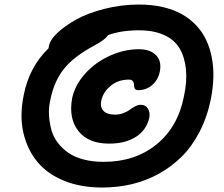

<svg xmlns="http://www.w3.org/2000/svg" viewBox="-20 -777 998 854"><path d="M434.1 57.1Q340.3 57.1 266.4 27.6Q192.4 -2 147 -56.2Q101.6 -110.4 84 -186.5Q66.4 -262.7 85.9 -356Q110.8 -480 195.8 -562Q195.8 -565.4 198.2 -575.2Q203.1 -600.1 235.6 -630.9Q268.1 -661.6 318.6 -689.9Q369.1 -718.3 444.1 -737.5Q519 -756.8 598.1 -756.8Q655.3 -756.8 703.9 -745.6Q752.4 -734.4 788.8 -713.9Q825.2 -693.4 852.8 -664.1Q880.4 -634.8 897.2 -598.9Q914.1 -563 922.1 -520.8Q930.2 -478.5 929 -432.6Q927.7 -386.7 918 -336.9Q901.9 -256.8 867.7 -190.9Q833.5 -125 787.6 -79.6Q741.7 -34.2 684.1 -2.9Q626.5 28.3 564 42.7Q501.5 57.1 434.1 57.1ZM204.1 -334Q195.8 -298.3 198 -263.9Q200.2 -229.5 208.7 -198.7Q217.3 -168 237.3 -141.8Q257.3 -115.7 284.7 -96.9Q312 -78.1 352.1 -67.6Q392.1 -57.1 440.9 -57.1Q580.6 -57.1 675.8 -134.3Q771 -211.4 797.9 -347.2Q812.5 -413.6 807.1 -468Q801.8 -522.5 779.1 -561.3Q756.3 -600.1 709.7 -621.3Q663.1 -642.6 595.2 -642.1Q520 -642.1 460.9 -621.1Q448.2 -600.1 398.9 -574.2Q308.1 -525.4 264.4 -470.7Q220.7 -416 204.1 -334ZM464.8 -138.2Q372.6 -138.2 328.6 -194.3Q284.7 -250.5 300.8 -339.8Q313 -398.4 358.4 -449Q403.8 -499.5 468 -528.8Q532.2 -558.1 598.1 -558.1Q636.2 -558.1 659.4 -543.2Q682.6 -528.3 689.5 -506.6Q696.3 -484.9 690.9 -459Q684.1 -423.3 658 -399.7Q631.8 -376 594.2 -376Q576.2 -376 576.2 -397.9Q576.2 -422.9 553.2 -422.9Q505.4 -422.9 471.7 -394.8Q438 -366.7 430.2 -328.1Q424.8 -300.3 440.4 -283.7Q456.1 -267.1 491.2 -267.1Q511.2 -267.1 529.1 -273.9Q546.9 -280.8 557.6 -289.1Q568.4 -297.4 581.5 -304.2Q594.7 -311 606 -311Q627.4 -311 637.9 -293.9Q648.4 -276.9 644 -252.9Q631.8 -199.2 585.2 -168.7Q538.6 -138.2 464.8 -138.2Z"/></svg>

Font: Shantell Sans Normal
Style: Bold Italic
Weight: 700
Italic angle: -11.31°
Designer: Stephen Nixon, Anya Danilova, Shantell Martin
Foundry: Arrow Type
Version: Version 1.006;[559af2be0]